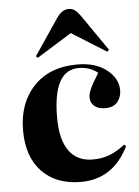

<svg xmlns="http://www.w3.org/2000/svg" viewBox="-56 -836 647 894"><g transform="rotate(-5 267.5 -389.5)"><path d="M136.2 -579.1 127.9 -586.9 244.1 -758.8Q268.1 -793 298.8 -793Q314.9 -793 326.4 -784.9Q337.9 -776.9 354 -754.9L469.2 -587.9L460.9 -579.1L298.8 -680.2ZM286.1 14.2Q171.4 14.2 104.7 -54.9Q38.1 -124 38.1 -247.1Q38.1 -375.5 112.5 -453.9Q187 -532.2 315.9 -532.2Q400.9 -532.2 452.9 -491.5Q504.9 -450.7 504.9 -396Q504.9 -363.3 486.1 -340.6Q467.3 -317.9 429.2 -317.9Q397 -317.9 378.4 -333.3Q359.9 -348.6 359.9 -374Q359.9 -391.6 370.6 -415Q381.3 -438.5 410.2 -484.9Q373.5 -515.1 320.8 -515.1Q201.2 -515.1 201.2 -293Q201.2 -190.9 239.3 -137.9Q277.3 -85 350.1 -85Q395.5 -85 430.9 -99.4Q466.3 -113.8 501 -141.1L509.8 -133.8Q437.5 14.2 286.1 14.2Z"/></g></svg>

Font: Display Regular
Style: Bold
Weight: 700
Designer: Latin by Veronika Burian and Jose Scaglione. Greek by Irene Vlachou. Cyrillic by Vera Evstafieva.
Foundry: TypeTogether
Version: Version 3.002